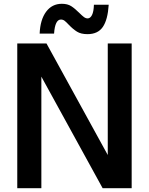

<svg xmlns="http://www.w3.org/2000/svg" viewBox="-20 -992 786 1012"><path d="M198 0H71V-763H225L548 -175V-763H674V0H521L198 -588ZM343 -861Q329 -876 320.5 -882.5Q312 -889 301 -889Q270 -889 265 -815H189Q192 -888 223 -930Q254 -972 306 -972Q336 -972 355.5 -959.5Q375 -947 399 -923Q413 -909 422.5 -902Q432 -895 442 -895Q456 -895 465 -913Q474 -931 475 -967H553Q548 -888 522 -850Q496 -812 441 -812Q407 -812 386 -825Q365 -838 343 -861Z"/></svg>

Font: Open Sauce One SemiBold
Style: Regular
Weight: 600
Designer: Alfredo Marco Pradil
Foundry: Creative Sauce Fz LLC
Version: Version 1.477